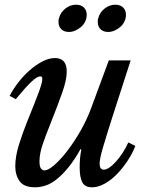

<svg xmlns="http://www.w3.org/2000/svg" viewBox="-20 -787 633 817"><path d="M169 -62Q185 -62 211 -84.5Q237 -107 266 -144.5Q295 -182 322.5 -230Q350 -278 369 -330L443 -530H536L462 -301Q446 -251 435 -215.5Q424 -180 417 -155.5Q410 -131 407 -115.5Q404 -100 404 -91Q404 -65 422 -65Q432 -65 446 -74.5Q460 -84 474.5 -100.5Q489 -117 502.5 -137.5Q516 -158 526 -181L556 -166Q543 -133 522 -101.5Q501 -70 476.5 -45Q452 -20 424.5 -5Q397 10 372 10Q341 10 330 -11.5Q319 -33 319 -75Q319 -92 320.5 -111.5Q322 -131 326 -150L323 -153Q296 -105 270.5 -74Q245 -43 221 -24Q197 -5 174 2.5Q151 10 129 10Q82 10 63.5 -16Q45 -42 45 -80Q45 -122 61 -172.5Q77 -223 95 -268Q113 -313 125.5 -344Q138 -375 145.5 -396Q153 -417 156.5 -430Q160 -443 160 -451Q160 -455 158.5 -458.5Q157 -462 151 -462Q138 -462 113.5 -439Q89 -416 47 -365L21 -379Q36 -408 58.5 -437Q81 -466 107.5 -489Q134 -512 161.5 -526Q189 -540 214 -540Q264 -540 264 -482Q264 -447 244.5 -392Q225 -337 194 -259Q174 -210 161 -171Q148 -132 148 -100Q148 -79 154 -70.5Q160 -62 169 -62ZM231 -709Q237 -734 258 -750.5Q279 -767 304 -767Q325 -767 337 -755Q349 -743 349 -724Q349 -709 342.5 -695.5Q336 -682 325 -672.5Q314 -663 300.5 -657Q287 -651 273 -651Q253 -651 241 -662.5Q229 -674 229 -693Q229 -697 229 -700.5Q229 -704 231 -709ZM398 -709Q404 -734 425 -750.5Q446 -767 471 -767Q492 -767 504 -755Q516 -743 516 -724Q516 -709 509.5 -695.5Q503 -682 492 -672.5Q481 -663 467.5 -657Q454 -651 440 -651Q420 -651 408 -662.5Q396 -674 396 -693Q396 -697 396 -700.5Q396 -704 398 -709Z"/></svg>

Font: SVN-Libre Baskerville
Style: Italic
Weight: 400
Italic angle: -14°
Designer: Pablo Impallari, Rodrigo Fuenzalida
Foundry: Pablo Impallari, Rodrigo Fuenzalida
Version: Version 1.000; ttfautohint (v1.8.4)